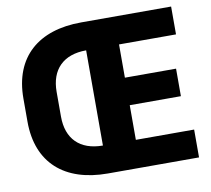

<svg xmlns="http://www.w3.org/2000/svg" viewBox="-78 -788 963 876"><g transform="rotate(-10 403.5 -350.0)"><path d="M352.5 0H775V-129H505V-289.5H742V-417H505V-571H769V-700H352.5C153.5 -700 32.5 -595.5 32.5 -403.5V-296.5C32.5 -104.5 153.5 0 352.5 0ZM352.5 -570.5V-129.5C246 -129.5 187 -190 187 -292.5V-407.5C187 -510 246 -570.5 352.5 -570.5Z"/></g></svg>

Font: MCL Standard Bold
Style: Regular
Weight: 700
Designer: Květoslav Bartoš
Foundry: Florian Karsten
Version: Version 1.001;Glyphs 3.2.3 (3260)